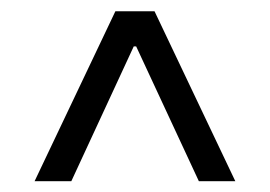

<svg xmlns="http://www.w3.org/2000/svg" viewBox="-20 -725 488 347"><path d="M42.5 -397.5 188.5 -704.6H259.3L405.3 -397.5H339.4L226.1 -641.1H221.7L108.9 -397.5Z"/></svg>

Font: Inter Light
Style: Regular
Weight: 300
Designer: Rasmus Andersson
Foundry: rsms
Version: Version 4.000;git-a52131595